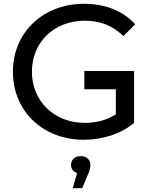

<svg xmlns="http://www.w3.org/2000/svg" viewBox="-20 -728 812 1011"><path d="M424 -354V-258H590V-126C540 -94 485 -81 426 -81C265 -81 148 -196 148 -350C148 -506 265 -619 427 -619C506 -619 572 -594 630 -538L692 -600C628 -671 534 -708 423 -708C206 -708 48 -557 48 -350C48 -143 206 8 421 8C519 8 616 -22 686 -81V-354ZM405 94C374 94 354 113 354 140C354 161 366 177 386 183L363 263H413L443 191C453 170 456 154 456 140C456 114 436 94 405 94Z"/></svg>

Font: AWKNG-Font Medium
Style: Regular
Weight: 500
Designer: Awakening Church
Foundry: Awakening Church
Version: Version 1.700;PS 001.700;hotconv 1.0.88;makeotf.lib2.5.64775